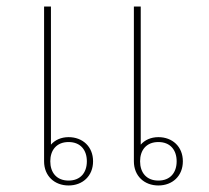

<svg xmlns="http://www.w3.org/2000/svg" viewBox="-20 -556 640 588"><path d="M465 12C508 12 540 -17 540 -62C540 -107 508 -136 465 -136C442 -136 423 -127 411 -113V-536H390V-62C390 -17 422 12 465 12ZM465 -3C428 -3 409 -28 409 -62C409 -96 428 -121 465 -121C502 -121 521 -96 521 -62C521 -28 502 -3 465 -3ZM190 12C233 12 265 -17 265 -62C265 -107 233 -136 190 -136C167 -136 148 -127 136 -113V-536H115V-62C115 -17 147 12 190 12ZM190 -3C153 -3 134 -28 134 -62C134 -96 153 -121 190 -121C227 -121 246 -96 246 -62C246 -28 227 -3 190 -3Z"/></svg>

Font: IBM Plex Sans Thai Looped Thin
Style: Regular
Weight: 100
Designer: Mike Abbink, Paul van der Laan, Pieter van Rosmalen, Ben Mitchell, Mark Frömberg
Foundry: Bold Monday
Version: Version 1.1